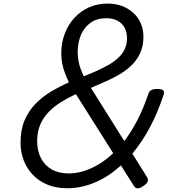

<svg xmlns="http://www.w3.org/2000/svg" viewBox="-20 -1035 987 1075"><path d="M355 19Q295 19 247 -0.5Q199 -20 165 -55Q131 -90 113 -136.5Q95 -183 95 -236Q95 -308 117.5 -361Q140 -414 178.5 -453.5Q217 -493 265.5 -522Q314 -551 366 -574Q353 -601 343 -627.5Q333 -654 328 -681.5Q323 -709 323 -736Q323 -794 342 -845Q361 -896 395.5 -934Q430 -972 477.5 -993.5Q525 -1015 583 -1015Q626 -1015 662.5 -1001.5Q699 -988 726 -963.5Q753 -939 768 -905Q783 -871 783 -830Q783 -781 767 -743Q751 -705 722.5 -675.5Q694 -646 656.5 -623Q619 -600 576 -581Q533 -562 489 -543L676 -245Q716 -298 750 -364Q784 -430 810 -508Q815 -524 827 -530.5Q839 -537 861 -537Q884 -537 893 -529.5Q902 -522 897 -507Q864 -406 819.5 -322.5Q775 -239 721 -175L802 -45Q811 -31 807.5 -19.5Q804 -8 783 6Q764 20 750.5 19.5Q737 19 729 5L657 -109Q589 -46 512 -13.5Q435 19 355 19ZM365 -64Q427 -64 491 -93Q555 -122 614 -177L405 -508Q361 -488 322 -463.5Q283 -439 253 -408.5Q223 -378 205.5 -337.5Q188 -297 188 -245Q188 -191 209 -150Q230 -109 269.5 -86.5Q309 -64 365 -64ZM449 -608Q488 -623 523.5 -639Q559 -655 590 -673Q621 -691 643.5 -712.5Q666 -734 678.5 -760.5Q691 -787 691 -821Q691 -856 677 -881Q663 -906 637 -919.5Q611 -933 575 -933Q523 -933 487.5 -908Q452 -883 433.5 -840Q415 -797 415 -743Q415 -719 419 -696Q423 -673 431 -651Q439 -629 449 -608Z"/></svg>

Font: Playwrite BE VLG
Style: Regular
Weight: 400
Designer: Veronika Burian, José Scaglione
Foundry: TypeTogether
Version: Version 1.002